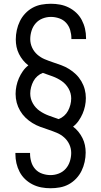

<svg xmlns="http://www.w3.org/2000/svg" viewBox="-20 -851 540 1022"><path d="M249 151Q224 151 200 146.5Q176 142 154 131Q132 120 114 103Q96 86 84.5 64Q73 42 67.5 18Q62 -6 62 -31V-37H140V-33Q140 -11 146.5 11Q153 33 168 49.5Q183 66 205 73.5Q227 81 249 81Q272 81 293.5 72.5Q315 64 330 47Q345 30 352 7.5Q359 -15 359 -37Q359 -61 349 -82.5Q339 -104 321.5 -119.5Q304 -135 282.5 -144Q261 -153 238.5 -160.5Q216 -168 194 -176Q172 -184 152 -196.5Q132 -209 115.5 -225Q99 -241 87 -261.5Q75 -282 69 -304.5Q63 -327 63 -351Q63 -372 67.5 -393.5Q72 -415 80.5 -434.5Q89 -454 101.5 -472Q114 -490 131 -503Q115 -515 102.5 -530.5Q90 -546 81 -564Q72 -582 68 -601.5Q64 -621 64 -641Q64 -666 69.5 -691Q75 -716 86 -738.5Q97 -761 114.5 -779.5Q132 -798 154 -810Q176 -822 201 -826.5Q226 -831 251 -831Q276 -831 300 -826.5Q324 -822 346 -811Q368 -800 386 -783Q404 -766 415.5 -744Q427 -722 432.5 -698Q438 -674 438 -649V-643H360V-647Q360 -669 353.5 -691Q347 -713 332 -729.5Q317 -746 295 -753.5Q273 -761 251 -761Q228 -761 206.5 -752.5Q185 -744 170 -727Q155 -710 148 -687.5Q141 -665 141 -643Q141 -619 151 -597.5Q161 -576 178.5 -560.5Q196 -545 217.5 -536Q239 -527 261.5 -519.5Q284 -512 306 -504Q328 -496 348 -483.5Q368 -471 384.5 -455Q401 -439 413 -418.5Q425 -398 431 -375.5Q437 -353 437 -329Q437 -308 432.5 -286.5Q428 -265 419.5 -245.5Q411 -226 398.5 -208Q386 -190 369 -177Q385 -165 397.5 -149.5Q410 -134 419 -116Q428 -98 432 -78.5Q436 -59 436 -39Q436 -14 430.5 11Q425 36 414 58.5Q403 81 385.5 99.5Q368 118 346 130Q324 142 299 146.5Q274 151 249 151ZM292 -217Q308 -223 321 -234.5Q334 -246 342 -261Q350 -276 354.5 -293Q359 -310 359 -327Q359 -355 345 -379.5Q331 -404 308.5 -419.5Q286 -435 260 -444.5Q234 -454 208 -463Q192 -457 179 -445.5Q166 -434 158 -419Q150 -404 145.5 -387Q141 -370 141 -353Q141 -325 155 -300.5Q169 -276 191.5 -260.5Q214 -245 240 -235.5Q266 -226 292 -217Z"/></svg>

Font: Iosevka
Style: Regular
Weight: 400
Monospace: yes
Designer: Belleve Invis
Foundry: Belleve Invis
Version: Version 33.2.3; ttfautohint (v1.8.4)